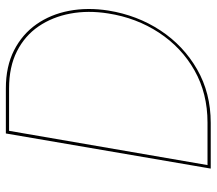

<svg xmlns="http://www.w3.org/2000/svg" viewBox="-62 -678 740 656"><g transform="rotate(-90 308.0 -350.0)"><path d="M72 -11 189 -689H334Q408 -689 461 -662Q514 -635 546 -588Q578 -541 589.5 -480Q601 -419 590 -350Q575 -254 524.5 -177Q474 -100 395.5 -55.5Q317 -11 217 -11ZM65 0H70H216Q318 0 399 -46.5Q480 -93 532 -172Q584 -251 600 -350Q611 -421 599 -484Q587 -547 553 -595.5Q519 -644 464 -672Q409 -700 334 -700H191H184H180L60 0Z"/></g></svg>

Font: Jost* 200 Hairline Italic
Style: Italic
Weight: 100
Italic angle: -10°
Version: Version 3.200; ttfautohint (v0.97) -l 8 -r 50 -G 200 -x 14 -